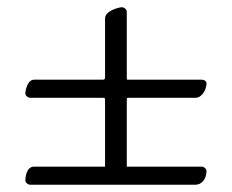

<svg xmlns="http://www.w3.org/2000/svg" viewBox="-20 -502 640 530"><path d="M64 8H519C537 8 550 -8 550 -30C550 -36 543 -42 537 -42H330V-228C330 -231 331 -232 334 -232H519C538 -232 550 -255 550 -272C550 -278 544 -282 537 -282H332C330 -282 330 -283 330 -288V-469C330 -476 323 -482 316 -482C310 -482 270 -473 270 -451V-290C270 -284 269 -282 263 -282H74C56 -282 50 -253 50 -244C50 -238 57 -232 64 -232H266C269 -232 270 -230 270 -227V-42H74C53 -42 50 -13 50 -4C50 2 57 8 64 8Z"/></svg>

Font: Garamond-Math
Style: Regular
Weight: 400
Version: Version 2019-08-16